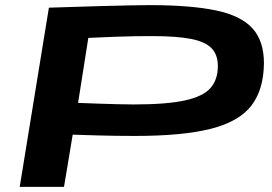

<svg xmlns="http://www.w3.org/2000/svg" viewBox="-20 -730 1061 750"><path d="M57 0 171 -700Q287 -704 363.5 -706Q440 -708 487.5 -709Q535 -710 564 -710Q724 -710 822.5 -689.5Q921 -669 966 -619.5Q1011 -570 1011 -483Q1010 -380 962 -317.5Q914 -255 804 -227Q694 -199 507 -199Q468 -199 434 -199.5Q400 -200 360.5 -201Q321 -202 264 -204L230 0ZM325 -582 285 -328Q334 -326 369.5 -325Q405 -324 436 -323Q467 -322 502 -322Q630 -322 701.5 -337.5Q773 -353 802 -386Q831 -419 831 -472Q831 -516 806.5 -541.5Q782 -567 726 -578Q670 -589 574 -589Q538 -589 506.5 -588.5Q475 -588 433 -586.5Q391 -585 325 -582Z"/></svg>

Font: Georama ExtraExtended SemiBold
Style: Italic
Weight: 600
Width: 8
Italic angle: -9°
Designer: Jean-Baptiste Levee
Foundry: Production Type
Version: Version 1.000